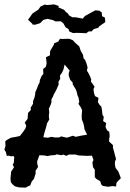

<svg xmlns="http://www.w3.org/2000/svg" viewBox="-24 -854 594 877"><path d="M93 3 63 2 44 -3 31 -14 25 -24 24 -39 27 -70 40 -90 34 -102 39 -110 41 -137 38 -141 26 -140 16 -143 7 -142 3 -159 -4 -171 1 -187 0 -208 6 -214 26 -225 44 -228 59 -231 67 -233 81 -251 92 -267 96 -280 89 -294 102 -311 104 -338 117 -352 116 -362 127 -380V-392L134 -410L137 -425V-432L145 -450L149 -462L157 -478L158 -488L166 -507L174 -516L173 -539L185 -548L189 -564L186 -593L204 -601L205 -621L222 -650L223 -656L242 -664L250 -677L260 -676L288 -677L298 -675L309 -670L319 -659L338 -642L345 -621L355 -604L358 -587L365 -580L372 -561L376 -546L373 -531L379 -522L385 -510L393 -491L391 -482L408 -458L403 -447L405 -430L410 -415L426 -407L423 -388L430 -376L439 -367L442 -350L444 -330L450 -320L447 -301L461 -292L458 -274L465 -259L475 -252L477 -232L475 -222L474 -208L492 -191V-179L496 -165L502 -142L506 -128L501 -115V-101L504 -87L517 -70L528 -40L514 -26L508 -19L506 -2L491 -4L469 -1L445 -5L438 -12L434 -26L416 -37L409 -45V-79L401 -90L398 -112L403 -123L396 -143L372 -142L357 -143L335 -144L321 -148H316H291L278 -142L266 -148L257 -145L234 -149L229 -146L206 -144L193 -141L178 -144L156 -145L146 -118V-106L150 -92L138 -73L139 -62L131 -37L121 -25L114 -7L102 -2ZM195 -225 210 -229 228 -226H246L255 -231L282 -225L309 -234L322 -229L345 -234L374 -239L362 -263L360 -277L357 -290L350 -308L349 -323L351 -351L345 -364L334 -380L338 -388L335 -407L330 -419L326 -436L322 -446L308 -469V-477L297 -489L290 -508V-520L294 -532L271 -559L266 -537L259 -522L250 -509L251 -494L243 -480L244 -468L233 -443L222 -423L218 -413L211 -400V-386L206 -372L199 -357L201 -342L199 -323L201 -308L191 -291L186 -271L179 -248L174 -227ZM276 -729 265 -748 253 -757 230 -756 218 -762 193 -768 174 -763 159 -748 136 -741 124 -742V-745L104 -764L113 -776L124 -792L136 -800L151 -810L161 -824L180 -833L193 -831L223 -834L244 -827L243 -820L269 -809L277 -799L286 -793L291 -784L307 -775H322L354 -769L364 -781L379 -789L393 -797L412 -807L430 -805L441 -797L442 -780L455 -774L457 -753L441 -742L427 -732V-728L404 -721L395 -711L380 -710L370 -702L356 -703L326 -704L310 -703L293 -710L289 -721Z"/></svg>

Font: Winky Rough
Style: Regular
Weight: 400
Designer: Simon Atzbach
Foundry: typofactur
Version: Version 1.206